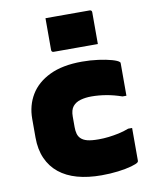

<svg xmlns="http://www.w3.org/2000/svg" viewBox="-90 -878 780 962"><g transform="rotate(-10 300.0 -397.0)"><path d="M350 -563Q393 -563 433 -557.5Q473 -552 501 -544Q529 -536 537 -528Q539 -527 539.5 -524.5Q540 -522 540 -520Q540 -479 540 -438Q540 -397 540 -356H520Q480 -370 441.5 -376.5Q403 -383 366 -383Q336 -383 311 -376Q286 -369 271.5 -351.5Q257 -334 257 -300V-246Q257 -227 261 -212.5Q265 -198 275 -188Q287 -176 308 -170.5Q329 -165 366 -165Q391 -165 416.5 -168Q442 -171 468 -176.5Q494 -182 520 -192H540Q540 -151 540 -109.5Q540 -68 540 -26Q540 -24 539.5 -22Q539 -20 537 -18Q530 -11 501.5 -3Q473 5 433 10Q393 15 349 15Q280 15 226 0Q172 -15 134 -45.5Q96 -76 75.5 -122Q55 -168 55 -229V-324Q55 -392 87.5 -446Q120 -500 185.5 -531.5Q251 -563 350 -563ZM208 -809Q229 -809 258.5 -809Q288 -809 320.5 -809Q353 -809 382.5 -809Q412 -809 433 -809Q438 -809 441 -806Q444 -803 444 -798V-636Q423 -636 393.5 -636Q364 -636 331.5 -636Q299 -636 269.5 -636Q240 -636 219 -636Q214 -636 211 -639Q208 -642 208 -647Z"/></g></svg>

Font: Recursive Monospace Black
Style: Regular
Weight: 900
Version: Version 1.047